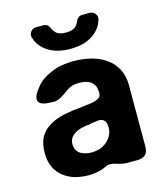

<svg xmlns="http://www.w3.org/2000/svg" viewBox="-114 -845 808 942"><g transform="rotate(-15 290.0 -374.5)"><path d="M393.6 -758.8H429.7Q447.3 -758.8 458 -744.6Q468.8 -730.5 462.9 -713.9Q452.1 -677.7 421.9 -652.3Q375 -612.3 293.9 -612.3Q213.9 -612.3 166 -652.3Q135.7 -677.7 125 -713.9Q119.1 -730.5 129.9 -744.6Q140.6 -758.8 158.2 -758.8H194.3Q217.8 -758.8 226.6 -735.4Q230.5 -724.6 239.3 -714.8Q254.9 -695.3 293.9 -695.3Q332 -695.3 347.7 -714.8Q356.4 -724.6 360.4 -735.4Q369.1 -758.8 393.6 -758.8ZM505.9 -449.2Q505.9 -449.2 505.9 -449.2Q514.6 -431.6 519.5 -411.1Q524.4 -390.6 524.4 -366.2Q524.4 -262.7 524.4 -54.7Q524.4 -28.3 510.7 -13.7Q496.1 0 469.7 0Q459 0 436.5 0Q431.6 0 427.7 0Q423.8 0 418.9 0Q391.6 0 362.3 -10.7Q333 -20.5 312.5 -10.7Q306.6 -7.8 301.8 -5.9Q295.9 -2.9 290 -1Q274.4 3.9 256.8 6.8Q239.3 9.8 218.8 9.8Q193.4 9.8 169.9 4.9Q146.5 1 126 -8.8Q106.4 -17.6 89.8 -31.2Q74.2 -44.9 62.5 -62.5Q50.8 -80.1 44.9 -102.5Q39.1 -125 39.1 -152.3Q39.1 -174.8 43 -193.4Q46.9 -212.9 54.7 -228.5Q63.5 -243.2 74.2 -255.9Q85.9 -267.6 100.6 -277.3Q114.3 -286.1 130.9 -293.9Q147.5 -300.8 165 -305.7Q183.6 -310.5 203.1 -313.5Q222.7 -317.4 242.2 -319.3Q266.6 -321.3 285.2 -324.2Q304.7 -326.2 318.4 -328.1Q333 -330.1 343.8 -334Q354.5 -336.9 361.3 -341.8Q368.2 -345.7 371.1 -352.5Q374 -359.4 374 -368.2Q374 -368.2 374 -370.1Q374 -386.7 369.1 -400.4Q363.3 -413.1 353.5 -421.9Q342.8 -431.6 328.1 -435.5Q312.5 -440.4 293.9 -440.4Q273.4 -440.4 256.8 -436.5Q240.2 -431.6 228.5 -422.9Q210 -408.2 186.5 -394.5Q163.1 -380.9 142.6 -382.8Q134.8 -382.8 127 -383.8Q120.1 -383.8 112.3 -384.8Q84 -387.7 73.2 -401.4Q63.5 -416 76.2 -441.4Q81.1 -450.2 86.9 -458Q92.8 -466.8 99.6 -474.6Q114.3 -493.2 134.8 -506.8Q155.3 -520.5 179.7 -530.3Q204.1 -541 232.4 -545.9Q261.7 -550.8 293.9 -550.8Q316.4 -550.8 337.9 -547.9Q360.4 -544.9 380.9 -540Q401.4 -534.2 419.9 -526.4Q438.5 -517.6 454.1 -506.8Q470.7 -495.1 483.4 -481.4Q496.1 -466.8 505.9 -449.2ZM375 -194.3Q375 -194.3 374 -194.3Q374 -195.3 374 -197.3Q374 -221.7 360.4 -231.4Q346.7 -241.2 321.3 -236.3Q315.4 -235.4 309.6 -234.4Q303.7 -233.4 296.9 -232.4Q289.1 -230.5 283.2 -229.5Q276.4 -228.5 269.5 -228.5Q255.9 -226.6 244.1 -223.6Q233.4 -219.7 222.7 -215.8Q212.9 -210.9 206.1 -205.1Q198.2 -200.2 192.4 -192.4Q187.5 -185.5 184.6 -176.8Q181.6 -168 181.6 -157.2Q181.6 -141.6 187.5 -129.9Q193.4 -118.2 204.1 -110.4Q215.8 -102.5 230.5 -98.6Q245.1 -94.7 261.7 -94.7Q278.3 -94.7 293 -97.7Q307.6 -100.6 320.3 -107.4Q333 -114.3 342.8 -123Q352.5 -131.8 360.4 -143.6Q367.2 -154.3 371.1 -167Q375 -179.7 375 -194.3Z"/></g></svg>

Font: DeepSea
Style: Bold
Weight: 700
Designer: Stem
Version: Version 3.019;git-0a5106e0b